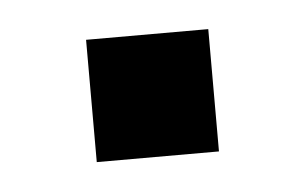

<svg xmlns="http://www.w3.org/2000/svg" viewBox="-26 -437 278 175"><g transform="rotate(-5 113.0 -350.0)"><path d="M168.9 -293.9H57.1V-405.8H168.9Z"/></g></svg>

Font: BaseOne
Style: Regular
Weight: 400
Designer: Domenico Catapano
Foundry: Design by Basse
Version: Version 1.000;PS 001.001;hotconv 1.0.56